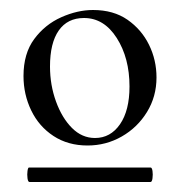

<svg xmlns="http://www.w3.org/2000/svg" viewBox="-20 -650 358 384"><path d="M39 -286Q36 -286 35 -293.5Q34 -301 35 -308Q36 -315 38 -315H281Q284 -315 285 -308Q286 -301 285 -293.5Q284 -286 281 -286ZM155 -359Q116 -359 87 -378Q58 -397 42.5 -429Q27 -461 27 -498Q27 -543 48.5 -572Q70 -601 102.5 -615.5Q135 -630 166 -630Q207 -630 235 -610.5Q263 -591 278 -560.5Q293 -530 293 -495Q293 -457 274 -426Q255 -395 223.5 -377Q192 -359 155 -359ZM170 -374Q201 -374 220 -401.5Q239 -429 239 -477Q239 -534 213.5 -574Q188 -614 148 -614Q115 -614 97.5 -589Q80 -564 80 -517Q80 -480 92 -447Q104 -414 124 -394Q144 -374 170 -374Z"/></svg>

Font: Cormorant Garamond Light Medium
Style: Regular
Weight: 500
Version: Version 4.001